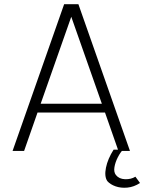

<svg xmlns="http://www.w3.org/2000/svg" viewBox="-20 -720 688 916"><path d="M40 0 286 -700H354L600 0H545L481 -183H159L95 0ZM320 -640 174 -225H466ZM648 153Q619 172 588 175Q557 178 531.5 169Q506 160 492 144Q477 122 485.5 80Q494 38 522 -6H567Q554 7 542 30.5Q530 54 526 77.5Q522 101 533 115Q548 134 576.5 135Q605 136 626 123Z"/></svg>

Font: Kulim Park ExtraLight
Style: Regular
Weight: 275
Designer: Noponies / Dale Sattler
Foundry: Noponies
Version: Version 1.000; ttfautohint (v1.8.3)